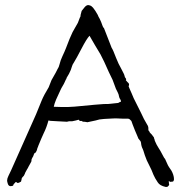

<svg xmlns="http://www.w3.org/2000/svg" viewBox="-20 -725 717 757"><path d="M24 -54 122 -274Q126 -284 144 -328Q153 -350 172 -381Q177 -395 183 -409Q184 -411 200 -439Q203 -445 206 -451Q213 -462 214 -469Q219 -489 226 -503Q235 -522 240 -535Q246 -552 254 -571Q260 -585 266 -598Q270 -606 275 -614Q280 -622 287 -635L295 -656Q298 -659 298 -667Q302 -681 302 -682Q304 -684 314 -697Q321 -705 328 -705Q336 -704 340 -701Q348 -694 349 -692L350 -690L351 -689L356 -682Q363 -670 365 -667Q368 -659 373 -651Q379 -639 384 -624Q386 -617 390 -614Q390 -614 420 -537Q426 -528 438 -496Q447 -473 458 -454Q471 -430 471 -426Q471 -424 472 -424V-422Q472 -421 473 -420Q480 -412 476 -409L482 -402Q484 -400 484 -400Q492 -394 487 -385Q487 -384 491 -375Q495 -367 499 -357Q503 -347 507 -338Q512 -329 513 -326Q519 -314 536 -280Q547 -255 560 -234Q565 -227 565 -219Q565 -212 565 -212Q565 -210 566 -210Q567 -210 568 -208Q571 -201 573 -200Q573 -200 578 -195Q581 -191 584 -187Q588 -183 587 -181Q587 -180 588 -180Q588 -179 588 -177L589 -176Q589 -174 590 -174V-171Q597 -154 605 -142Q613 -130 620 -116Q628 -100 631 -98Q632 -97 640 -78Q642 -73 646.5 -66Q651 -59 656 -52Q660 -45 663 -36Q666 -27 666 -18Q665 -10 661 -9Q656 -8 651 -8Q650 -8 650 -9Q649 -10 647 -10H645L646 -5V-2Q647 0 647 2Q647 6 641 11Q639 12 637 12Q635 12 633 12Q610 7 602 -6Q591 -22 585 -36Q578 -55 568 -74Q558 -92 551 -113Q544 -136 543 -137Q537 -148 536 -162Q535 -168 532 -171Q530 -173 530 -173L528 -176Q527 -177 526 -178Q525 -180 521 -190Q517 -200 512 -211Q507 -223 503 -234Q498 -248 498 -248Q498 -248 492 -254Q489 -257 485 -257H468Q428 -259 427 -258Q408 -257 390 -256Q386 -256 381 -255Q375 -254 372 -254L357 -250Q326 -243 324 -243Q322 -243 320 -244Q317 -244 312 -245Q309 -245 307 -245Q305 -246 304 -247Q302 -249 298 -248Q292 -248 292 -252Q291 -254 279 -250Q273 -249 265 -247Q262 -247 258 -247Q251 -247 248 -246Q246 -245 243 -245L205 -247Q202 -247 188 -248Q178 -248 171 -250Q164 -223 152 -199Q144 -182 131 -150Q129 -145 129 -144Q127 -142 127 -139Q126 -134 125 -132Q124 -129 122 -126Q121 -125 121 -124L116 -121Q116 -120 115 -120Q115 -120 115 -119Q114 -117 113 -115Q112 -113 111 -109Q110 -107 108 -104Q107 -101 105 -98Q104 -96 104 -90L103 -87Q97 -77 92 -67Q90 -62 87 -58Q82 -48 81 -47Q79 -44 78 -40Q75 -33 74 -32Q67 -26 65 -20Q65 -19 65 -17Q65 -15 64 -14Q63 -13 64 -12Q64 -11 63 -10V-9Q59 -7 57 -6Q56 -4 51 -4H47Q46 -4 46 -7H42Q40 -7 40 -5Q39 -5 39 -4L35 0Q34 1 33 3Q33 7 29 8Q25 9 22 9Q14 9 11 0Q8 -9 8 -13Q8 -21 13 -31Q17 -40 24 -54ZM192 -304H193Q212 -303 226 -303Q236 -303 246 -303Q273 -304 300 -307Q328 -310 353 -312Q398 -316 406 -315Q409 -315 417 -316Q425 -317 435 -318Q440 -319 445 -319Q449 -320 451 -322Q454 -323 454 -324L457 -323Q457 -329 455 -332Q451 -338 450 -342Q448 -354 444 -361Q440 -368 437 -375Q431 -392 424 -410Q416 -426 409 -441Q389 -487 376 -511Q354 -547 333 -584Q322 -573 301.5 -533.5Q281 -494 271 -478Q266 -471 264 -464Q261 -456 259 -449Q256 -442 252 -434Q248 -427 242 -417V-415Q242 -413 240 -412Q240 -412 235 -401Q232 -394 227 -386Q222 -378 218 -369Q209 -349 201 -332Q194 -315 192 -304Z"/></svg>

Font: ToneOZ-Pinyin-Tsuipita-TC
Style: Regular
Weight: 400
Designer: ÂÆ£ÂøóÂáåJeffrey Xuan(jeffreyx@gmail.com, ToneOZ.com) ÈòøÂù§(cjkFonts)
Foundry: ToneOZ
Version: Version 0.24071